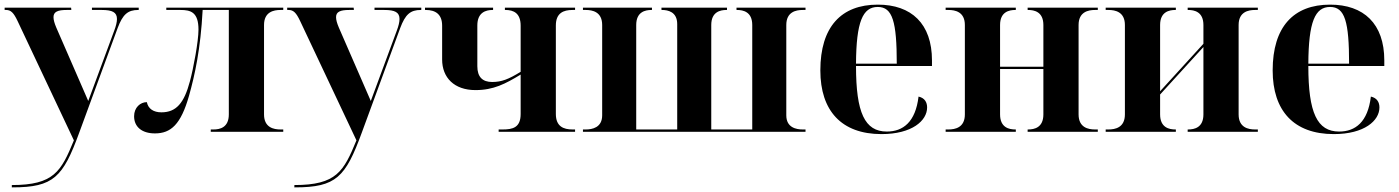

<svg xmlns="http://www.w3.org/2000/svg" viewBox="-20 -569 6039 829"><path d="M31 230V240H34C211 240 252 196 322 4L488 -448C510 -507 532 -526 577 -526H579V-536H377V-526H419C465 -526 485 -516 485 -487C485 -474 481 -457 473 -436L388 -206C381 -186 371 -161 361 -133C351 -157 344 -173 321 -225L223 -450C215 -469 211 -483 211 -495C211 -518 229 -526 268 -526H288L287 -536H0V-526H6C27 -526 39 -514 56 -478L299 37C244 171 213 230 31 230Z M649 7C718 7 761 -32 796 -155C821 -244 846 -356 855 -526H968V-75C968 -18 929 -10 902 -10H890V0H1203V-10H1191C1162 -10 1120 -18 1120 -75V-461C1120 -518 1162 -526 1191 -526H1203V-536H698V-526H759C803 -526 837 -517 837 -441C837 -391 815 -273 800 -218C775 -124 741 -84 677 -84C643 -84 620 -99 614 -128C586 -128 559 -105 559 -67C559 -21 593 7 649 7Z M1251 230V240H1254C1431 240 1472 196 1542 4L1708 -448C1730 -507 1752 -526 1797 -526H1799V-536H1597V-526H1639C1685 -526 1705 -516 1705 -487C1705 -474 1701 -457 1693 -436L1608 -206C1601 -186 1591 -161 1581 -133C1571 -157 1564 -173 1541 -225L1443 -450C1435 -469 1431 -483 1431 -495C1431 -518 1449 -526 1488 -526H1508L1507 -536H1220V-526H1226C1247 -526 1259 -514 1276 -478L1519 37C1464 171 1433 230 1251 230Z M2133 0H2463V-10H2452C2413 -10 2380 -23 2380 -77V-459C2380 -513 2413 -526 2452 -526H2463V-536H2160V-526H2162C2198 -526 2228 -512 2228 -458V-259C2176 -227 2146 -215 2105 -215C2063 -215 2041 -237 2041 -283V-459C2041 -515 2077 -526 2107 -526H2109V-536H1815V-526H1818C1861 -526 1889 -507 1889 -458V-312C1889 -234 1941 -180 2033 -180C2111 -180 2162 -207 2228 -247V-77C2228 -18 2194 -10 2150 -10H2133Z M2497 0H3458V-10H3446C3418 -10 3375 -18 3375 -71V-461C3375 -518 3417 -526 3446 -526H3458V-536H3160V-526H3162C3189 -526 3228 -518 3228 -461V-10H3051V-461C3051 -518 3090 -526 3117 -526H3119V-536H2836V-526H2838C2864 -526 2904 -518 2904 -465V-10H2727V-461C2727 -518 2766 -526 2793 -526H2795V-536H2497V-526H2509C2538 -526 2580 -518 2580 -461V-71C2580 -18 2537 -10 2509 -10H2497Z M3786 10C3918 10 3983 -48 3983 -105C3983 -127 3973 -146 3946 -152C3933 -42 3879 -1 3809 -1C3714 -1 3676 -82 3676 -284H4004V-308C4004 -467 3915 -549 3770 -549C3612 -549 3522 -453 3522 -265C3522 -91 3613 10 3786 10ZM3852 -294H3676C3677 -475 3705 -539 3770 -539C3834 -539 3852 -475 3852 -294Z M4063 0H4366V-10H4364C4337 -10 4298 -18 4298 -75V-271H4485V-75C4485 -18 4446 -10 4419 -10H4417V0H4720V-10H4708C4679 -10 4637 -18 4637 -75V-461C4637 -518 4679 -526 4708 -526H4720V-536H4417V-526H4419C4446 -526 4485 -518 4485 -461V-281H4298V-461C4298 -518 4337 -526 4364 -526H4366V-536H4063V-526H4075C4104 -526 4146 -518 4146 -461V-75C4146 -18 4104 -10 4075 -10H4063Z M4754 0H5057V-10H5055C5028 -10 4989 -18 4989 -75V-161L5176 -366V-75C5176 -18 5137 -10 5110 -10H5108V0H5411V-10H5399C5370 -10 5328 -18 5328 -75V-461C5328 -518 5370 -526 5399 -526H5411V-536H5108V-526H5110C5137 -526 5176 -518 5176 -461V-380L4989 -175V-461C4989 -518 5028 -526 5055 -526H5057V-536H4754V-526H4766C4795 -526 4837 -518 4837 -461V-75C4837 -18 4795 -10 4766 -10H4754Z M5739 10C5871 10 5936 -48 5936 -105C5936 -127 5926 -146 5899 -152C5886 -42 5832 -1 5762 -1C5667 -1 5629 -82 5629 -284H5957V-308C5957 -467 5868 -549 5723 -549C5565 -549 5475 -453 5475 -265C5475 -91 5566 10 5739 10ZM5805 -294H5629C5630 -475 5658 -539 5723 -539C5787 -539 5805 -475 5805 -294Z"/></svg>

Font: Noto Serif Display
Style: Bold
Weight: 700
Designer: Monotype Design Team
Foundry: Monotype Imaging Inc.
Version: Version 2.009